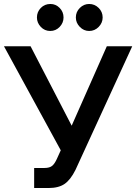

<svg xmlns="http://www.w3.org/2000/svg" viewBox="-23 -943 686 967"><path d="M149 4V-97H201Q227 -97 240 -108Q253 -119 264 -144L283 -186L-3 -710H131L338 -310L515 -710H643L357 -87Q332 -37 302 -16.5Q272 4 221 4ZM163 -855Q163 -883 182.5 -903Q202 -923 231 -923Q258 -923 277.5 -903Q297 -883 297 -855Q297 -828 277.5 -807.5Q258 -787 230 -787Q202 -787 182.5 -807.5Q163 -828 163 -855ZM359 -855Q359 -883 379 -903Q399 -923 426 -923Q454 -923 474 -903Q494 -883 494 -855Q494 -828 474 -807.5Q454 -787 426 -787Q399 -787 379 -807.5Q359 -828 359 -855Z"/></svg>

Font: Rising Sun SemiBold
Style: Regular
Weight: 600
Designer: Matt McInerney, Pablo Impallari, Rodrigo Fuenzalida (Raleway font), Stephen Hutchings (Greek), Cristiano Sobral (main ch
Foundry: The Rising Sun Project Authors
Version: Version 4.327; ttfautohint (v1.8.4.7-5d5b-dirty)